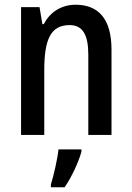

<svg xmlns="http://www.w3.org/2000/svg" viewBox="-20 -570 557 811"><path d="M299 -550C242 -550 192 -521 165 -468H159L147 -540H69V0H167V-274C167 -405 195 -464 274 -464C330 -464 353 -422 353 -339V0H451V-360C451 -489 397 -550 299 -550ZM324 71V61H227C223 102 206 174 195 209V221H253C282 179 311 117 324 71Z"/></svg>

Font: Noto Sans Arabic Cond Med
Style: Regular
Weight: 500
Width: 3
Designer: Monotype Design Team, Nadine Chahine, Nizar Qandah and Khaled Hosny
Foundry: Monotype Imaging Inc.
Version: Version 2.012